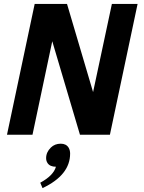

<svg xmlns="http://www.w3.org/2000/svg" viewBox="-20 -696 742 992"><path d="M547.9 0H393.1L250 -482.9L147.9 0H16.1L159.2 -675.8H326.2L460.9 -220.2L558.1 -675.8H690.9ZM199.7 275.9 188 248Q256.3 210.9 269 165.5Q238.3 165.5 225.6 146.5Q218.3 135.3 218.3 121.1Q218.3 90.3 242.7 66.4Q263.2 46.4 293.9 46.4Q321.8 46.4 334.5 66.9Q342.3 80.1 342.3 97.7Q342.3 208.5 199.7 275.9Z"/></svg>

Font: Cadman
Style: Bold Italic
Weight: 700
Italic angle: -12°
Designer: Paul James MIller
Foundry: High-Logic / Made with FontCreator
Version: Version 2.114;March 28, 2021;FontCreator 13.0.0.2683 64-bit